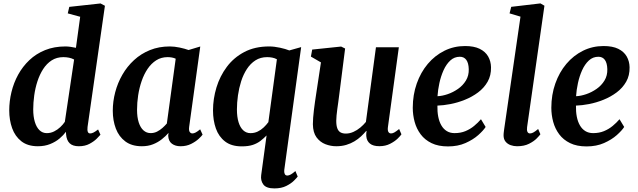

<svg xmlns="http://www.w3.org/2000/svg" viewBox="-20 -837 3697 1112"><path d="M487 -101.3Q485 -83.3 488.5 -73.7Q492 -64.2 502.5 -64.2Q510.6 -64.2 520.9 -69.1Q531.2 -74 548.1 -87.2L561.8 -56.7Q556.4 -50 540.3 -33.9Q524.3 -17.8 498.2 -3.9Q472.2 10 436.8 10Q401 10 383.3 -7.4Q365.5 -24.8 362.7 -59L362 -73.7Q347.7 -54.1 324.8 -34.7Q301.8 -15.3 270.4 -2.7Q239 10 199.4 10Q140.5 10 103.8 -18.7Q67.2 -47.4 50.3 -94.6Q33.5 -141.7 33.5 -197.4Q33.5 -250.7 46.4 -304Q59.3 -357.4 85.3 -404.7Q111.3 -452 150.2 -488.9Q189.1 -525.8 241.4 -546.9Q293.7 -568 359 -568Q373 -568 388.9 -565.7Q404.9 -563.5 419.8 -560.1L444.4 -739.9L372.4 -759.5L381.3 -797.2L562.3 -817L587.7 -803.6ZM409.2 -492.3Q396 -499.5 380 -502.8Q364 -506.1 347 -506.1Q308.3 -506.1 279.2 -487.3Q250.2 -468.6 229.8 -436.8Q209.5 -405 196.7 -365.6Q183.9 -326.2 178.2 -284.1Q172.4 -242.1 172.4 -203.4Q172.4 -162.2 181.7 -131.2Q191 -100.1 208.6 -83Q226.3 -65.9 251 -65.9Q273.5 -65.9 293.3 -75.8Q313.1 -85.6 329.2 -100.8Q345.3 -116 355.5 -131.4Z M1075.6 -102.7Q1072.8 -81.3 1078.8 -72.8Q1084.7 -64.2 1094.6 -64.2Q1102.5 -64.2 1112.9 -69.5Q1123.2 -74.8 1139.3 -88L1153.3 -57.3Q1148.4 -49.6 1131.1 -33.3Q1113.8 -17.1 1086.8 -3.5Q1059.8 10 1025.5 10Q995.3 10 975.5 -4.8Q955.7 -19.7 954.2 -50.8L956.1 -67.4Q939.7 -48.3 917.3 -30.6Q895 -12.8 866.4 -1.4Q837.7 10 801.6 10Q743.4 10 706 -17.8Q668.7 -45.5 650.9 -92.3Q633.2 -139.2 633.2 -195.5Q633.2 -249.5 647.3 -303.1Q661.4 -356.7 688.8 -404.3Q716.2 -452 756.3 -488.9Q796.3 -525.8 848.4 -546.9Q900.4 -568 963.4 -568Q989.8 -568 1020.4 -561.6Q1050.9 -555.1 1072.2 -547.3L1139.9 -567.7ZM997.6 -497Q987 -501.9 975.1 -504Q963.2 -506.1 950.9 -506.1Q913.8 -506.1 885 -487.9Q856.2 -469.6 835.1 -438.5Q814 -407.3 800.4 -367.7Q786.8 -328.1 780.2 -285.2Q773.7 -242.4 773.7 -201.2Q773.7 -158.2 783.5 -127.9Q793.3 -97.6 811.1 -81.8Q828.8 -66.1 852.5 -66.1Q872.6 -66.1 889.6 -74.7Q906.6 -83.4 921 -96.1Q935.3 -108.9 946.3 -121.7Z M1626.3 148Q1624.8 160.8 1629 170.3Q1633.1 179.7 1644.5 179.7Q1653 179.7 1664.4 173.4Q1675.8 167.1 1690.8 153.5L1704.2 185.5Q1699.7 192.1 1683 208.9Q1666.4 225.7 1638.1 239.9Q1609.8 254.2 1569.3 254.2Q1521.8 254.2 1505.1 231.4Q1488.5 208.6 1492.6 177.8L1523.9 -52.5Q1507.5 -35.7 1488.7 -21.1Q1469.9 -6.6 1444.3 2.1Q1418.7 10.7 1380 10.7Q1320.4 10.7 1283.7 -17.5Q1247 -45.7 1230.3 -92.8Q1213.7 -140 1213.7 -197.4Q1213.7 -264.6 1233.6 -330.3Q1253.5 -396 1293.8 -449.9Q1334 -503.7 1395.2 -535.9Q1456.4 -568 1538.5 -568Q1568.3 -568 1601.6 -560.7Q1634.9 -553.4 1655.6 -544.9L1724.2 -564.2ZM1583.7 -493.7Q1570.8 -500.7 1556.5 -503.4Q1542.1 -506.1 1527.2 -506.1Q1488.6 -506.1 1459.5 -487.5Q1430.5 -468.9 1409.9 -437.3Q1389.3 -405.7 1376.7 -366.3Q1364.2 -326.9 1358.2 -284.7Q1352.2 -242.5 1352.2 -203.4Q1352.2 -159.9 1361.7 -129.1Q1371.2 -98.3 1388.9 -82.1Q1406.6 -65.9 1430.7 -65.9Q1453.7 -65.9 1472.6 -75.1Q1491.6 -84.2 1507.2 -99Q1522.7 -113.7 1534.3 -129.6Z M1927.4 10Q1895.6 10 1864.7 -1.8Q1833.9 -13.7 1813.3 -41.4Q1792.8 -69.2 1792.1 -117.4Q1792.1 -134.9 1793.7 -155.9Q1795.3 -176.8 1798.1 -200Q1801 -223.1 1804.3 -246.9Q1807.7 -270.7 1811.2 -293.2L1838.8 -475.6L1780.7 -509.3L1788.1 -549.9L1955.7 -567.4L1978.8 -556L1944.9 -289.2Q1942.4 -267.7 1939.3 -246.3Q1936.2 -224.9 1933.5 -205.1Q1930.9 -185.2 1929.2 -168Q1927.5 -150.8 1927.5 -137.4Q1927.5 -109.4 1933.8 -93.2Q1940.1 -77 1952.4 -70.2Q1964.7 -63.4 1983 -63.4Q2005.3 -63.4 2026.8 -73.1Q2048.2 -82.7 2066.8 -98.2Q2085.4 -113.7 2099.2 -130.8L2157.4 -563.4H2290L2226.7 -100.9Q2224.2 -81.7 2229.5 -72.9Q2234.7 -64.2 2244.6 -64.2Q2253.6 -64.2 2263.4 -69.6Q2273.3 -75 2291.7 -89.8L2305 -59.2Q2300.3 -51.3 2283.5 -34.7Q2266.6 -18.2 2239.5 -4.3Q2212.4 9.7 2177.3 9.7Q2140.9 9.7 2122.5 -5.5Q2104 -20.7 2101.7 -46.6Q2101.4 -49.1 2101.2 -52.8Q2101 -56.4 2101.2 -60.7Q2101.5 -65 2102 -69.5Q2102.5 -74 2103 -78L2101.3 -79Q2087.8 -63 2071 -47.2Q2054.1 -31.4 2032.7 -18.5Q2011.2 -5.6 1985.2 2.2Q1959.1 10 1927.4 10Z M2792.6 -101.7Q2779.3 -80.8 2749.6 -54.4Q2719.8 -28 2675.8 -8.5Q2631.8 11 2574.6 11Q2518.4 11 2479.4 -8Q2440.3 -27 2416.3 -59.2Q2392.2 -91.5 2381.4 -131.4Q2370.7 -171.3 2370.6 -212.7Q2370.7 -288.2 2393.7 -353.2Q2416.6 -418.2 2457.6 -466.9Q2498.7 -515.6 2553.8 -543Q2609 -570.4 2673.3 -570.4Q2725.2 -570.4 2758.1 -554.3Q2791 -538.1 2807.1 -510.2Q2823.1 -482.2 2823.8 -447.7Q2824.8 -399.8 2804.1 -363.7Q2783.4 -327.5 2748.7 -301.6Q2714.1 -275.8 2672.4 -259.1Q2630.8 -242.4 2589 -234.3Q2547.3 -226.3 2513.3 -225.4Q2512.5 -190.5 2518.1 -161.4Q2523.7 -132.4 2536.1 -111Q2548.5 -89.5 2567.6 -77.8Q2586.8 -66 2612.8 -66Q2647.7 -66 2675.7 -77.6Q2703.7 -89.2 2726 -107.8Q2748.4 -126.3 2765.6 -146.5ZM2643.3 -508.3Q2611.2 -508.3 2587.8 -486.5Q2564.4 -464.7 2548.8 -429.9Q2533.2 -395.1 2524.7 -355.4Q2516.1 -315.7 2513.9 -279.8Q2541 -280.8 2572.7 -291.6Q2604.4 -302.4 2632.6 -322.1Q2660.9 -341.8 2678.4 -370.5Q2696 -399.2 2694.9 -436.4Q2693.9 -472.2 2680.6 -490.3Q2667.3 -508.3 2643.3 -508.3Z M3032.7 -100.6Q3030.4 -83.6 3034.6 -73.9Q3038.9 -64.2 3049.4 -64.2Q3057.6 -64.2 3067.7 -69.1Q3077.8 -74 3096.8 -89.9L3109.8 -59.3Q3104.8 -52 3088.6 -35.4Q3072.4 -18.7 3044.1 -4.4Q3015.9 10 2974.4 10Q2955.7 10 2937.6 3.7Q2919.5 -2.7 2907.9 -16.9Q2896.3 -31.1 2896.5 -54.3Q2896.5 -59.6 2897.2 -66.4Q2897.8 -73.3 2898.8 -80Q2899.7 -86.7 2900.2 -90.5L2994.5 -740.6L2931.2 -759.5L2940.8 -797.4L3110 -817.3L3133.2 -803.9Z M3595.1 -101.7Q3581.8 -80.8 3552.1 -54.4Q3522.3 -28 3478.3 -8.5Q3434.3 11 3377.1 11Q3320.9 11 3281.9 -8Q3242.8 -27 3218.8 -59.2Q3194.7 -91.5 3183.9 -131.4Q3173.2 -171.3 3173.1 -212.7Q3173.2 -288.2 3196.2 -353.2Q3219.1 -418.2 3260.1 -466.9Q3301.2 -515.6 3356.3 -543Q3411.5 -570.4 3475.8 -570.4Q3527.7 -570.4 3560.6 -554.3Q3593.5 -538.1 3609.6 -510.2Q3625.6 -482.2 3626.3 -447.7Q3627.3 -399.8 3606.6 -363.7Q3585.9 -327.5 3551.2 -301.6Q3516.6 -275.8 3474.9 -259.1Q3433.3 -242.4 3391.5 -234.3Q3349.8 -226.3 3315.8 -225.4Q3315 -190.5 3320.6 -161.4Q3326.2 -132.4 3338.6 -111Q3351 -89.5 3370.1 -77.8Q3389.3 -66 3415.3 -66Q3450.2 -66 3478.2 -77.6Q3506.2 -89.2 3528.5 -107.8Q3550.9 -126.3 3568.1 -146.5ZM3445.8 -508.3Q3413.7 -508.3 3390.3 -486.5Q3366.9 -464.7 3351.3 -429.9Q3335.7 -395.1 3327.2 -355.4Q3318.6 -315.7 3316.4 -279.8Q3343.5 -280.8 3375.2 -291.6Q3406.9 -302.4 3435.1 -322.1Q3463.4 -341.8 3480.9 -370.5Q3498.5 -399.2 3497.4 -436.4Q3496.4 -472.2 3483.1 -490.3Q3469.8 -508.3 3445.8 -508.3Z"/></svg>

Font: Merriweather 7pt Light
Style: Italic
Weight: 300
Italic angle: -7.8°
Designer: Eben Sorkin
Foundry: Eben Sorkin
Version: Version 2.200;gftools[0.9.31]